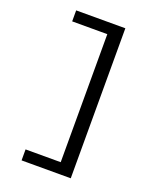

<svg xmlns="http://www.w3.org/2000/svg" viewBox="-178 -902 976 1204"><g transform="rotate(20 310.0 -300.5)"><path d="M116.8 200V126.7H373.8L351.3 145.7V-746.7L373.8 -727.7H116.8V-801H445V200Z"/></g></svg>

Font: Monaspace Krypton Var
Style: Regular
Weight: 400
Designer: Riley Cran and the Lettermatic Team
Version: Version 1.101 (Monaspace Krypton Var)